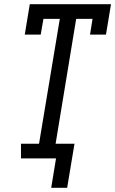

<svg xmlns="http://www.w3.org/2000/svg" viewBox="-20 -755 549 915"><path d="M224 140 247 0H80V-70H166L265 -665H187L174 -590H98L122 -735H509L485 -590H409L421 -665H343L245 -70H335L300 140Z"/></svg>

Font: Iosevka Slab
Style: Italic
Weight: 400
Italic angle: -9°
Monospace: yes
Designer: Belleve Invis
Foundry: Belleve Invis
Version: Version 11.1.0; ttfautohint (v1.8.3)